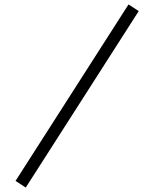

<svg xmlns="http://www.w3.org/2000/svg" viewBox="-20 -799 685 865"><path d="M96 46 50 16 559 -779 605 -749Z"/></svg>

Font: Zen Old Mincho Black
Style: Regular
Weight: 900
Designer: Yoshimichi Ohira
Foundry: Positype
Version: Version 1.001